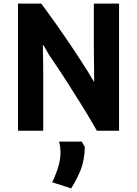

<svg xmlns="http://www.w3.org/2000/svg" viewBox="-20 -718 761 1066"><path d="M308 68Q313 89 314.5 102Q316 115 316 126Q316 165 304.5 205Q293 245 270 294L375 328Q410 272 429.5 221Q449 170 451 100Q451 96 443 84Q435 72 435 68ZM641 8V-698H501V-467Q501 -433 501.5 -394Q502 -355 502.5 -320.5Q503 -286 503 -263Q498 -269 488.5 -286Q479 -303 465 -325Q426 -387 382.5 -452Q339 -517 294.5 -580Q250 -643 209 -698H80V8H220V-311Q220 -339 219.5 -370.5Q219 -402 218.5 -428.5Q218 -455 218 -468Q221 -468 227.5 -457Q234 -446 242.5 -430.5Q251 -415 260 -402Q304 -338 350 -266.5Q396 -195 439.5 -124.5Q483 -54 518 8Z"/></svg>

Font: Repo Bold
Style: Bold
Weight: 700
Designer: Stefan Peev
Foundry: Context Ltd
Version: Version 1.502